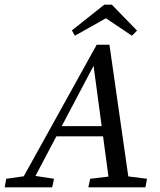

<svg xmlns="http://www.w3.org/2000/svg" viewBox="-46 -808 688 828"><path d="M-26 0 -19 -37 79 -51H96L187 -37L179 0ZM30 0 371 -615H426L514 0H428L355 -543L369 -546L81 0ZM178 -220 191 -264H452L441 -220ZM335 0 343 -37 460 -51H478L588 -37L581 0ZM436 -788 545 -676 523 -654 375 -753H453L277 -654L264 -677L404 -788Z"/></svg>

Font: Lisu Bosa Light
Style: Italic
Weight: 300
Italic angle: -19°
Designer: David Morse, Annie Olsen, Victor Gaultney, Frank Grießhammer (Latin)
Foundry: SIL International
Version: Version 2.000